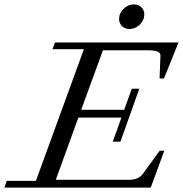

<svg xmlns="http://www.w3.org/2000/svg" viewBox="-60 -857 835 877"><path d="M531.7 -724.6Q510.7 -724.6 497.3 -737.5Q483.9 -750.5 483.9 -770.5Q483.9 -796.9 504.6 -816.9Q525.4 -836.9 551.3 -836.9Q572.3 -836.9 585.7 -824Q599.1 -811 599.1 -791Q599.1 -764.6 578.6 -744.6Q558.1 -724.6 531.7 -724.6ZM-40 0 -29.3 -30.8H104L323.2 -632.3H179.7L191.4 -663.1H755.4L689 -498.5H668.9L672.9 -603.5Q673.3 -616.2 658.7 -621.8Q644 -627.4 611.3 -627.4H410.2L311 -355.5H507.3L542 -451.7H576.2L490.2 -210H455.1L494.6 -319.8H297.9L194.8 -35.6H527.3Q572.3 -35.6 591.8 -62L669.4 -168.5H690.4L628.4 0Z"/></svg>

Font: Elstob 10pt
Style: Italic
Weight: 400
Italic angle: -20°
Designer: Peter S. Baker
Version: Version 1.015